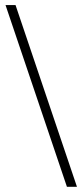

<svg xmlns="http://www.w3.org/2000/svg" viewBox="-20 -714 320 748"><path d="M40.5 -694.3 279.8 13.7H240.7L1.5 -694.3Z"/></svg>

Font: Jameel Khushkhat-L
Style: Regular
Weight: 400
Version: Version 3.5